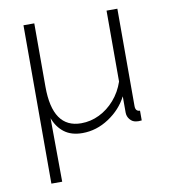

<svg xmlns="http://www.w3.org/2000/svg" viewBox="-82 -591 777 874"><g transform="rotate(-10 306.5 -154.0)"><path d="M85 -520H135V-227Q135 -35 267 -35Q311 -35 351 -54.5Q391 -74 422 -109.5Q453 -145 469 -192V-520H519V-70Q519 -45 540 -45V0Q523 2 514 0Q497 -2 485.5 -16Q474 -30 474 -48V-123Q445 -66 387.5 -28Q330 10 265 10Q214 10 181.5 -14.5Q149 -39 133 -82L135 212H85Z"/></g></svg>

Font: Raleway Light
Style: Regular
Weight: 300
Designer: Matt McInerney, Pablo Impallari, Rodrigo Fuenzalida
Foundry: Matt McInerney, Pablo Impallari, Rodrigo Fuenzalida
Version: Version 4.026